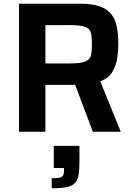

<svg xmlns="http://www.w3.org/2000/svg" viewBox="-20 -708 716 1032"><path d="M82 0V-688H411Q478 -688 518.5 -673Q559 -658 580 -629.5Q601 -601 608.5 -560.5Q616 -520 616 -470Q616 -435 610 -395Q604 -355 583.5 -321Q563 -287 519 -271L629 0H479L375 -276L410 -257Q403 -254 393.5 -253Q384 -252 372 -252H224V0ZM224 -367H354Q396 -367 420 -372Q444 -377 456 -388.5Q468 -400 471 -419.5Q474 -439 474 -470Q474 -501 471 -521Q468 -541 457 -552Q446 -563 421.5 -568Q397 -573 355 -573H224ZM258 304V250Q285 250 299 247Q313 244 318.5 235.5Q324 227 324 211V195H269V76H407V159Q407 203 402.5 231.5Q398 260 382.5 276Q367 292 337.5 298Q308 304 258 304Z"/></svg>

Font: Saira Thin SemiBold
Style: Regular
Weight: 600
Version: Version 1.101